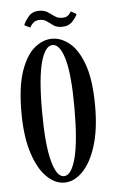

<svg xmlns="http://www.w3.org/2000/svg" viewBox="-49 -671 428 716"><g transform="rotate(-5 165.0 -313.0)"><path d="M163.5 11Q127.5 11 96 -20.8Q64.5 -52.5 45.2 -114Q26 -175.5 26 -263.5Q26 -360 46.2 -418Q66.5 -476 98 -501.8Q129.5 -527.5 163.5 -527.5Q197.5 -527.5 229.2 -501.8Q261 -476 281.5 -418Q302 -360 302 -263.5Q302 -175.5 282.5 -114Q263 -52.5 231.2 -20.8Q199.5 11 163.5 11ZM163.5 -13Q191.5 -13 208 -75.5Q224.5 -138 224.5 -263.5Q224.5 -387 208 -445.5Q191.5 -504 163.5 -504Q136 -504 119.5 -445.5Q103 -387 103 -263.5Q103 -138 119.5 -75.5Q136 -13 163.5 -13ZM205 -568.5Q185.5 -568.5 173.5 -576.8Q161.5 -585 150.8 -593.2Q140 -601.5 124.5 -601.5Q107 -601.5 97.8 -591.5Q88.5 -581.5 86.5 -576L65 -586.5Q69 -599 83.8 -617.2Q98.5 -635.5 124.5 -635.5Q144.5 -635.5 157 -627Q169.5 -618.5 181 -610.2Q192.5 -602 208 -602Q224.5 -602 232.2 -609.8Q240 -617.5 242 -623L263 -611.5Q259 -600.5 244.5 -584.5Q230 -568.5 205 -568.5Z"/></g></svg>

Font: Imbue 50pt
Style: Regular
Weight: 400
Designer: Tyler Finck
Foundry: Etcetera Type Company
Version: Version 1.102; ttfautohint (v1.8.3)